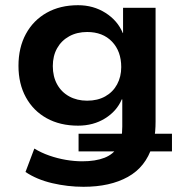

<svg xmlns="http://www.w3.org/2000/svg" viewBox="-20 -528 696 738"><path d="M301 190Q240 190 180.5 176Q121 162 78 133L112 43Q138 59 169.5 70Q201 81 233.5 86.5Q266 92 296 92Q347 92 381.5 78.5Q416 65 433 36L438 54H282V-14H465L446 3Q448 -7 449 -17.5Q450 -28 450 -41V-146H448Q429 -101 384 -73Q339 -45 280 -45Q211 -45 159.5 -73.5Q108 -102 79.5 -154Q51 -206 51 -275Q51 -345 79.5 -397.5Q108 -450 159.5 -479Q211 -508 280 -508Q339 -508 385.5 -478.5Q432 -449 452 -401H453V-498H578V-61Q578 -41 576.5 -23.5Q575 -6 571 10L561 -14H641V54H544L565 34Q540 114 471.5 152Q403 190 301 190ZM315 -141Q355 -141 384.5 -157.5Q414 -174 430 -203.5Q446 -233 446 -270Q446 -331 410.5 -368Q375 -405 315 -405Q276 -405 246 -388.5Q216 -372 199.5 -342.5Q183 -313 183 -274Q183 -234 199.5 -204Q216 -174 246 -157.5Q276 -141 315 -141Z"/></svg>

Font: Nunito Sans 8pt
Style: Bold
Weight: 700
Version: Version 3.101;gftools[0.9.27]